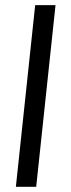

<svg xmlns="http://www.w3.org/2000/svg" viewBox="-20 -718 273 738"><path d="M119.1 0H41L115.2 -698.2H193.4Z"/></svg>

Font: Puritan
Style: Italic
Weight: 400
Version: 2.0a